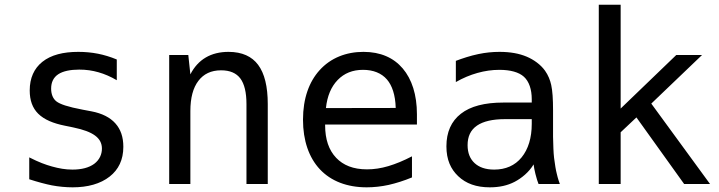

<svg xmlns="http://www.w3.org/2000/svg" viewBox="-20 -780 3050 814"><path d="M288.1 14.2C351.6 14.2 405.8 -0.5 445.3 -31.7C482.4 -61 502.9 -102.1 502.9 -157.7C502.9 -199.2 491.7 -231.9 468.8 -257.3C446.8 -281.7 413.6 -299.3 367.2 -308.1L331.1 -314.9C266.6 -327.1 234.4 -338.4 219.2 -350.1C204.1 -361.8 196.8 -381.3 196.8 -404.3C196.8 -431.6 207 -452.1 227.1 -465.3C247.1 -478.5 278.3 -484.9 315.9 -484.9C345.7 -484.9 371.6 -481 397.5 -473.6C423.3 -466.3 449.2 -455.1 475.1 -439.9V-527.8C448.2 -539.1 419.9 -547.4 395.5 -552.2C368.7 -557.6 339.8 -560.1 312 -560.1C248.5 -560.1 196.3 -547.4 159.2 -517.6C124.5 -489.7 106 -449.2 106 -396.5C106 -354.5 117.7 -322.3 141.6 -298.3C167.5 -272.5 206.5 -256.8 254.9 -247.1L288.6 -240.2L292.5 -239.3C374.5 -222.2 412.1 -195.3 412.1 -149.9C412.1 -126.5 402.3 -102.5 379.4 -85.4C357.4 -69.3 326.7 -61 287.1 -61C257.3 -61 230 -65.9 200.2 -74.2C172.4 -82 145.5 -91.8 104 -112.8V-20C138.2 -8.8 174.8 1 200.2 5.9C228 11.2 259.8 14.2 288.1 14.2Z M697.3 0H787.1V-309.1C787.1 -364.7 798.3 -407.7 821.3 -437.5C843.3 -466.3 874.5 -481.9 917.5 -481.9C954.6 -481.9 981.9 -470.2 999 -447.3C1016.1 -424.3 1024.9 -388.2 1024.9 -338.9V0H1115.2V-338.9C1115.2 -413.1 1101.6 -468.8 1074.2 -505.4C1047.9 -540.5 1006.8 -560.1 948.7 -560.1C912.1 -560.1 879.4 -552.2 852.1 -536.1C824.7 -520 803.2 -496.1 787.1 -464.8L778.3 -546.9H697.3Z M1534.7 14.2C1564.9 14.2 1597.2 10.7 1627.9 3.9C1659.7 -3.4 1692.4 -13.7 1726.6 -27.8V-117.2C1690.9 -98.6 1657.7 -85 1626.5 -75.7C1595.2 -66.4 1565.4 -62 1536.1 -62C1477.1 -62 1435.1 -79.6 1405.3 -110.8C1374 -143.6 1358.4 -189.5 1358.4 -249V-252H1747.6V-295.9C1747.6 -378.4 1726.1 -444.3 1687.5 -489.7C1648.9 -535.2 1593.3 -560.1 1521 -560.1C1447.8 -560.1 1381.8 -534.7 1334.5 -481.9C1291 -433.6 1264.6 -363.8 1264.6 -272.5C1264.6 -184.1 1289.6 -111.8 1336.4 -62C1383.3 -12.2 1451.2 14.2 1534.7 14.2ZM1361.8 -321.8C1367.2 -372.6 1383.8 -412.1 1411.6 -440.9C1439.5 -469.7 1475.1 -483.9 1519 -483.9C1562 -483.9 1597.2 -470.2 1620.6 -442.9C1642.1 -418 1656.2 -377.9 1657.7 -322.3Z M2056.6 14.2C2096.2 14.2 2131.3 6.8 2162.1 -9.3C2190.9 -24.4 2223.1 -50.3 2242.2 -83C2243.2 -72.8 2246.6 -56.6 2250 -42.5C2254.4 -24.4 2259.8 -7.8 2263.2 0H2353.5C2352.1 -2.9 2344.7 -24.4 2340.3 -44.4C2336.9 -56.6 2332.5 -83 2329.1 -110.4C2326.2 -134.8 2325.7 -162.6 2324.7 -200.2V-312C2324.7 -360.4 2322.3 -395.5 2316.9 -419.9C2312.5 -439.9 2304.2 -461.4 2290.5 -480.5C2272 -506.3 2243.2 -526.9 2213.4 -539.6C2181.2 -553.2 2143.6 -560.1 2097.7 -560.1C2067.9 -560.1 2038.6 -557.1 2008.3 -550.8C1974.6 -543.9 1939.5 -532.2 1912.6 -522V-432.1C1942.4 -449.2 1972.7 -461.9 2003.9 -470.7C2035.2 -479.5 2065.9 -483.9 2097.2 -483.9C2143.6 -483.9 2179.7 -474.1 2201.2 -454.6C2223.1 -434.6 2234.4 -400.9 2234.4 -359.4V-345.2H2113.8C2034.7 -345.2 1974.6 -329.6 1934.1 -297.9C1893.1 -266.1 1872.6 -219.7 1872.6 -159.7C1872.6 -102.5 1891.1 -63 1922.4 -33.2C1955.6 -1.5 1999.5 14.2 2056.6 14.2ZM2075.2 -61C2037.6 -61 2010.7 -71.3 1992.2 -88.4C1973.1 -106 1962.4 -130.9 1962.4 -164.6C1962.4 -200.7 1974.6 -228.5 2002.4 -247.6C2028.8 -265.6 2068.4 -274.9 2120.6 -274.9H2234.4V-254.9C2234.4 -195.8 2219.7 -147.5 2191.4 -112.8C2163.1 -78.1 2123.5 -61 2075.2 -61Z M2518.6 0H2611.3V-219.2L2678.2 -282.2L2880.4 0H2990.2L2741.2 -340.8L2956.5 -546.9H2847.2L2611.3 -319.8V-759.8H2518.6Z"/></svg>

Font: Hack
Style: Regular
Weight: 400
Monospace: yes
Designer: Christopher Simpkins
Foundry: Christopher Simpkins
Version: Version 2.010